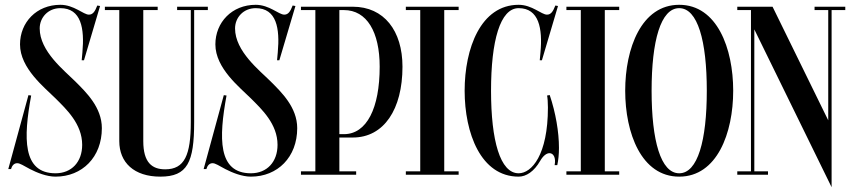

<svg xmlns="http://www.w3.org/2000/svg" viewBox="-20 -728 3563 800"><path d="M211.4 8C322.4 8 404.4 -73 404.4 -194C404.4 -281 338.4 -344 293.4 -389C248.4 -434 145.4 -514 145.4 -609.5C145.4 -654.9 180.2 -694 231.4 -694C318.9 -694 332.4 -609 323.4 -510L320.4 -477H330L397 -703L385.4 -705C375.4 -679 366.4 -667 350.4 -667C327.4 -667 288.4 -708 231.4 -708C132.4 -708 63.4 -635 63.4 -543C63.4 -443 166.4 -363 211.4 -318C256.4 -273 322.4 -211.5 322.4 -124.5C322.4 -53.2 278.2 -6 211.4 -6C73 -6 77.5 -153.5 109.9 -330L98.5 -331.5L14.5 -23.5H25.9C29.9 -37.5 37.9 -47.5 50.9 -48C63.4 -48.5 78.9 -37 104.9 -23.5C133.9 -8.5 174.4 8 211.4 8Z M846 -700H718V-686H775V-219.5C775 -82 749 -22.5 668.5 -22.5C613.5 -22.5 577 -50.5 577 -140V-686H637V-700H417V-686H477V-140C477 -51 538.5 8 648 8C760.9 8 789 -51.5 789 -219.5V-686H846Z M1025.4 8C1136.4 8 1218.4 -73 1218.4 -194C1218.4 -281 1152.4 -344 1107.4 -389C1062.4 -434 959.4 -514 959.4 -609.5C959.4 -654.9 994.2 -694 1045.4 -694C1132.9 -694 1146.4 -609 1137.4 -510L1134.4 -477H1144L1211 -703L1199.4 -705C1189.4 -679 1180.4 -667 1164.4 -667C1141.4 -667 1102.4 -708 1045.4 -708C946.4 -708 877.4 -635 877.4 -543C877.4 -443 980.4 -363 1025.4 -318C1070.4 -273 1136.4 -211.5 1136.4 -124.5C1136.4 -53.2 1092.2 -6 1025.4 -6C887 -6 891.5 -153.5 923.9 -330L912.5 -331.5L828.5 -23.5H839.9C843.9 -37.5 851.9 -47.5 864.9 -48C877.4 -48.5 892.9 -37 918.9 -23.5C947.9 -8.5 988.4 8 1025.4 8Z M1450 -155C1580 -155 1657 -273 1657 -450C1657 -600 1580 -700 1450 -700H1234V-686H1294V-14H1234V0H1464V-14H1394V-155ZM1413 -686C1508.5 -686 1562 -595 1562 -450C1562 -278 1508.5 -169 1413 -169H1394V-686Z M1891 -700H1671V-686H1731V-14H1671V0H1891V-14H1831V-686H1891Z M2259.5 -330C2261.5 -321 2263 -301 2263 -280C2263 -82 2195 -6 2141 -6C2064 -6 2026 -142 2026 -350C2026 -558 2064 -694 2141 -694C2226 -694 2241 -609 2232 -510L2229 -477H2238L2305 -703L2294 -705C2284 -679 2275 -667 2259 -667C2236 -667 2197 -708 2141 -708C1983 -708 1916 -526 1916 -350C1916 -174 1983 8 2141 8C2172.5 8 2205.6 -13.6 2230.9 -57.9C2243.5 -79.9 2257.9 -89.8 2269.5 -89.8C2286 -89.8 2297 -71 2291 -40H2302C2306.5 -60.5 2309 -85 2309 -112C2309 -177.5 2295.5 -258 2270.5 -332Z M2560 -700H2340V-686H2400V-14H2340V0H2560V-14H2500V-686H2560Z M2810 -708C2652 -708 2585 -526 2585 -350C2585 -174 2652 8 2810 8C2968 8 3035 -174 3035 -350C3035 -526 2968 -708 2810 -708ZM2810 -6C2733 -6 2695 -142 2695 -350C2695 -558 2733 -694 2810 -694C2887 -694 2925 -558 2925 -350C2925 -142 2887 -6 2810 -6Z M3502 -700H3374V-686H3431V-226.6L3199 -700H3052V-686H3109V-14H3052V0H3180V-14H3123V-605.5L3445 52V-686H3502Z"/></svg>

Font: Picaflor 36 pt
Style: Regular
Weight: 400
Designer: Ariel Martín Pérez
Foundry: Tunera Type Foundry
Version: Version 1.000;hotconv 1.0.109;makeotfexe 2.5.65596